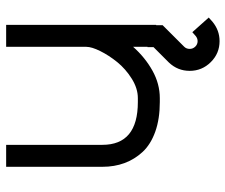

<svg xmlns="http://www.w3.org/2000/svg" viewBox="-76 -464 751 640"><g transform="rotate(-90 300.0 -144.5)"><path d="M136.7 -179.2Q136.7 -61 279.3 -61H292.5Q324.7 -61 357.2 -81.3Q389.6 -101.6 412.4 -129.6Q435.1 -157.7 449.2 -186.3Q463.4 -214.8 463.4 -232.9V-500H536.6V0H463.4V-76.7Q427.7 -36.6 383.8 -12.2Q339.8 12.2 292.5 12.2H279.3Q223.1 12.2 180.7 -2.9Q138.2 -18.1 113.3 -44.9Q88.4 -71.8 75.9 -105.5Q63.5 -139.2 63.5 -179.2V-500H136.7ZM547.4 187.5Q518.6 211.4 482.4 211.4Q441.4 211.4 412.4 182.1Q383.3 152.8 383.3 111.8Q383.3 71.8 411.1 42.5L462.4 -8.8V-28.8H535.6V21.5L463.9 93.3Q456.5 100.6 456.5 111.8Q456.5 122.6 464.1 130.4Q471.7 138.2 482.4 138.2Q491.7 138.2 499.5 131.8L512.2 120.6L561 175.3Z"/></g></svg>

Font: Anka/Coder
Style: Regular
Weight: 400
Monospace: yes
Version: Version 001.100